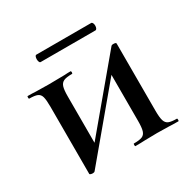

<svg xmlns="http://www.w3.org/2000/svg" viewBox="-123 -632 760 762"><g transform="rotate(-30 257.0 -251.0)"><path d="M80 4V-305Q80 -335 76 -349.5Q72 -364 60 -369Q48 -374 23 -374Q21 -374 21 -380Q21 -386 23 -386Q46 -386 59 -385L119 -384L192 -385Q203 -386 219 -386Q222 -386 222 -380Q222 -374 219 -374Q193 -374 181 -368.5Q169 -363 164.5 -349Q160 -335 160 -305V-73L126 -52L409 -390Q412 -395 420 -395Q433 -395 433 -390V-81Q433 -51 437.5 -36.5Q442 -22 454 -17Q466 -12 491 -12Q493 -12 493 -6Q493 0 491 0Q463 0 448 -1L394 -2L337 -1Q321 0 294 0Q292 0 292 -6Q292 -12 294 -12Q320 -12 332 -17Q344 -22 348.5 -36.5Q353 -51 353 -81V-318L391 -338L104 5Q101 9 94 9Q89 9 84.5 7.5Q80 6 80 4ZM127 -494Q127 -501 129 -506Q131 -511 135 -511H386Q390 -511 392.5 -506Q395 -501 395 -494Q395 -487 392.5 -482Q390 -477 386 -477H135Q131 -477 129 -482.5Q127 -488 127 -494Z"/></g></svg>

Font: Cormorant Garamond SemiBold
Style: Regular
Weight: 600
Designer: Christian Thalmann (Catharsis Fonts)
Foundry: Catharsis Fonts
Version: Version 4.000